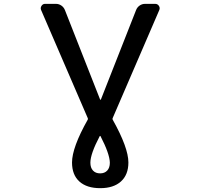

<svg xmlns="http://www.w3.org/2000/svg" viewBox="-20 -774 1040 1001"><path d="M355.5 73.2Q355.5 -4.9 437.5 -150.4Q439.5 -154.3 437.5 -158.2L194.3 -721.7Q192.4 -726.6 192.4 -731.4Q192.4 -737.3 196.3 -743.2Q203.1 -753.9 214.8 -753.9H271.5Q287.1 -753.9 299.8 -745.1Q312.5 -736.3 318.4 -721.7L502 -254.9Q502.9 -253.9 503.9 -253.9Q504.9 -253.9 505.9 -254.9L689.5 -721.7Q695.3 -736.3 708 -745.1Q720.7 -753.9 736.3 -753.9H789.1Q801.8 -753.9 808.6 -743.2Q812.5 -737.3 812.5 -731.4Q812.5 -726.6 810.5 -721.7L567.4 -158.2Q565.4 -154.3 567.4 -150.4Q649.4 -3.9 649.4 73.2Q649.4 136.7 610.8 171.9Q572.3 207 502.4 207Q432.6 207 394 172.4Q355.5 137.7 355.5 73.2ZM503.9 -64.5Q502.9 -65.4 502 -65.4Q501 -65.4 500 -64.5Q451.2 28.3 451.2 74.2Q451.2 100.6 464.8 115.2Q478.5 129.9 502 129.9Q525.4 129.9 539.1 115.2Q552.7 100.6 552.7 74.2Q551.8 28.3 503.9 -64.5Z"/></svg>

Font: Gen Jyuu Gothic L Monospace Medium
Style: Regular
Weight: 500
Designer: [Source Han Sans]
Ryoko NISHIZUKA  (kana & ideographs); Paul D. Hunt (Latin, Greek & Cyrillic); Wenlong ZHANG  (bopomofo
Version: Version 1.002.20150607